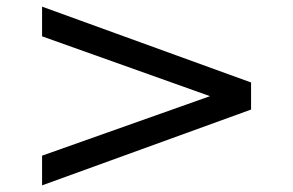

<svg xmlns="http://www.w3.org/2000/svg" viewBox="-20 -601 878 575"><path d="M106 -492.2V-581.1L731.9 -354V-272.9L106 -45.9V-134.8L608.9 -313Z"/></svg>

Font: Pangururan
Style: Regular
Weight: 400
Designer: Uli Kozok
Foundry: Michael Everson and Uli Kozok
Version: Version 1.005